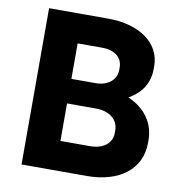

<svg xmlns="http://www.w3.org/2000/svg" viewBox="-79 -774 801 847"><g transform="rotate(10 321.5 -350.0)"><path d="M73 0H366C512 0 606 -74 606 -190V-203C606 -278 563 -340 486 -373C547 -408 574 -456 574 -517V-529C574 -633 477 -700 338 -700H73ZM224 -410V-569H334C390 -569 425 -541 425 -497V-486C425 -440 387 -410 332 -410ZM224 -132V-300H354C413 -300 454 -269 454 -220V-208C454 -161 414 -132 357 -132Z"/></g></svg>

Font: Fixel Text Bold
Style: Bold
Weight: 700
Width: 4
Designer: AlfaBravo + MacPaw
Foundry: Kyrylo Tkachov, Marchela Mozhyna, Serhii Makarenko, Maria Weinstein, Zakhar Kryvoshyya
Version: Version 1.211